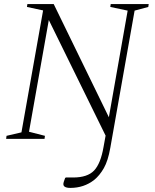

<svg xmlns="http://www.w3.org/2000/svg" viewBox="-20 -680 758 940"><path d="M10 0 12 -15 85 -32 191 -629 112 -646 114 -660H243L513 -106L605 -628L520 -646L522 -660H708L706 -646L639 -628L520 44Q509 107 488.5 143Q468 179 441 201Q391 240 324 240Q305 240 296 233.5Q287 227 292 211L299 191L303 189H338Q408 189 440.5 155Q473 121 487 39L497 -16L219 -582L122 -35L200 -15L198 0Z"/></svg>

Font: Spectral SC ExtraLight
Style: Italic
Weight: 275
Italic angle: -10°
Designer: Jean-Baptiste Levee
Foundry: Production Type
Version: Version 2.001